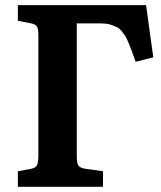

<svg xmlns="http://www.w3.org/2000/svg" viewBox="-20 -720 621 740"><path d="M48.8 0V-60.1L97.2 -68.8Q117.2 -72.3 122.6 -83.5Q127.9 -94.7 127.9 -120.1V-584Q127.9 -608.9 122.1 -618.2Q116.2 -627.4 95.2 -630.9L48.8 -640.1V-700.2H543L570.8 -499L502.9 -481.9Q500 -489.3 495.1 -503.4Q486.8 -525.9 483.2 -535.9Q479.5 -545.9 472.4 -561.8Q465.3 -577.6 460.7 -584.5Q456.1 -591.3 448 -601.1Q439.9 -610.8 432.1 -614.5Q424.3 -618.2 412.8 -622.8Q401.4 -627.4 387.9 -628.7Q374.5 -629.9 356.9 -629.9H275.9V-119.1Q275.9 -90.3 282.5 -81.3Q289.1 -72.3 313 -68.8L377 -60.1V0Z"/></svg>

Font: Literata Book
Style: Bold
Weight: 700
Designer: Latin by Veronika Burian and Jose Scaglione. Greek by Irene Vlachou. Cyrillic by Vera Evstafieva
Foundry: TypeTogether
Version: Version 2.003;PS 002.003;hotconv 1.0.88;makeotf.lib2.5.64775